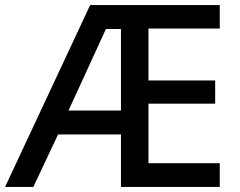

<svg xmlns="http://www.w3.org/2000/svg" viewBox="-21 -734 943 754"><path d="M842 0V-93H562V-327H824V-418H562V-622H842V-714H333L-1 0H110L207 -206H454V0ZM248 -300 395 -620H454V-300Z"/></svg>

Font: Noto Sans Gujarati UI Medium
Style: Regular
Weight: 500
Designer: Jelle Bosma - Monotype Design Team, Universal Thirst
Foundry: Monotype Imaging Inc.
Version: Version 2.106